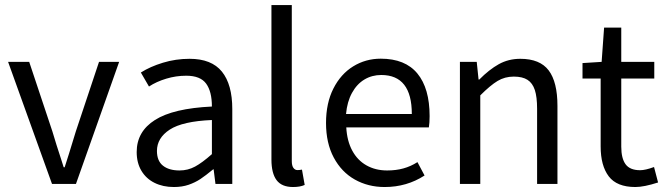

<svg xmlns="http://www.w3.org/2000/svg" viewBox="-20 -732 2651 764"><path d="M96.2 -485.8 188.5 -209Q203.6 -157.7 222.7 -100.1L233.4 -66.4H237.3L254.4 -120.1Q267.6 -161.1 281.7 -209L374 -485.8H454.1L282.2 0H187L12.2 -485.8Z M721.2 -430.7Q680.2 -430.7 641.4 -418.9Q602.5 -407.2 572.8 -387.7L540.5 -443.4Q577.1 -466.8 628.2 -482.4Q679.2 -498 734.4 -498Q821.8 -498 863 -447Q904.3 -396 904.3 -297.9V0H837.4L830.1 -58.1H828.1Q797.9 -33.2 777.3 -19.5Q756.8 -5.9 730.7 3.2Q704.6 12.2 671.9 12.2Q628.4 12.2 595 -4.4Q561.5 -21 542.7 -52.5Q523.9 -84 523.9 -127Q523.9 -208.5 596.7 -254.6Q669.4 -300.8 823.2 -308.1Q823.2 -367.7 800.3 -399.2Q777.3 -430.7 721.2 -430.7ZM823.2 -118.7V-254.4Q706.5 -249.5 655.5 -216.3Q604.5 -183.1 604.5 -131.3Q604.5 -91.8 628.4 -72.8Q652.3 -53.7 694.3 -53.7Q727.5 -53.7 756.1 -69.1Q784.7 -84.5 823.2 -118.7Z M1141.1 -711.9V-90.8Q1141.1 -72.8 1147.5 -64Q1153.8 -55.2 1163.6 -55.2Q1172.4 -55.2 1181.6 -57.1L1192.4 3.9Q1174.3 12.2 1146 12.2Q1101.1 12.2 1080.6 -15.1Q1060.1 -42.5 1060.1 -97.2V-711.9Z M1689.5 -270Q1689.5 -242.7 1686.5 -225.1H1357.9Q1360.8 -171.4 1381.6 -132.8Q1402.3 -94.2 1438.2 -74Q1474.1 -53.7 1520.5 -53.7Q1555.7 -53.7 1585 -61.8Q1614.3 -69.8 1641.1 -86.9L1669.4 -33.7Q1598.6 12.2 1510.7 12.2Q1444.8 12.2 1391.8 -17.6Q1338.9 -47.4 1308.1 -105Q1277.3 -162.6 1277.3 -242.7Q1277.3 -321.8 1306.6 -379.6Q1335.9 -437.5 1385.5 -468Q1435.1 -498.5 1495.1 -498.5Q1592.3 -498.5 1640.9 -439.5Q1689.5 -380.4 1689.5 -270ZM1497.1 -433.6Q1460 -433.6 1429.9 -415.5Q1399.9 -397.5 1380.6 -362.3Q1361.3 -327.1 1356.9 -278.3H1618.7Q1618.7 -433.6 1497.1 -433.6Z M1877 -485.8 1884.3 -415.5H1887.2Q1926.3 -455.1 1964.8 -476.6Q2003.4 -498 2050.3 -498Q2128.4 -498 2163.3 -451.9Q2198.2 -405.8 2198.2 -310.5V0H2117.2V-299.3Q2117.2 -346.2 2108.2 -373.8Q2099.1 -401.4 2079.1 -414.3Q2059.1 -427.2 2024.4 -427.2Q1988.8 -427.2 1960 -409.9Q1931.2 -392.6 1891.1 -352.5V0H1810.1V-485.8Z M2297.9 -419.4V-481L2374 -485.8L2383.8 -622.1H2452.1V-485.8H2583.5V-419.4H2452.1V-148.4Q2452.1 -101.6 2469.5 -78.1Q2486.8 -54.7 2527.3 -54.7Q2547.9 -54.7 2582.5 -67.4L2598.6 -5.9Q2542.5 12.2 2508.3 12.2Q2434.6 12.2 2402.3 -30.3Q2370.1 -72.8 2370.1 -149.4V-419.4Z"/></svg>

Font: Varta
Style: Regular
Weight: 400
Designer: Joana Correia, Viktoriya Grabowska, Eben Sorkin
Foundry: Sorkin Type
Version: Version 1.002; ttfautohint (v1.3) -l 8 -r 24 -G 200 -x 12 -H